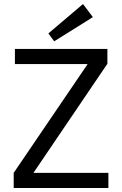

<svg xmlns="http://www.w3.org/2000/svg" viewBox="-20 -933 606 953"><path d="M249 -728 220 -767 392 -913 441 -848ZM518 -75V0H48V-75L415 -615H54V-690H513V-615H512L146 -75Z"/></svg>

Font: Exo 2
Style: Regular
Weight: 400
Designer: Natanael Gama
Version: Version 1.001;PS 001.001;hotconv 1.0.70;makeotf.lib2.5.58329